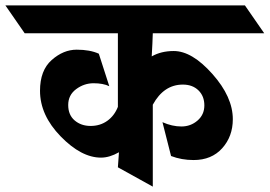

<svg xmlns="http://www.w3.org/2000/svg" viewBox="-112 -695 1004 715"><path d="M264 -108Q191 -108 114 -187Q37 -266 37 -357Q37 -433 80.5 -471.5Q124 -510 173.5 -510Q223 -510 256 -495L295 -374Q272 -385 236.5 -385Q201 -385 171.5 -363Q142 -341 142 -304Q142 -267 166 -246.5Q190 -226 225.5 -226Q261 -226 287.5 -245Q314 -264 327 -297V-571H-20L-92 -675H800L872 -571H457Q457 -560 455.5 -532.5Q454 -505 453 -485Q488 -505 535 -505Q603 -505 679 -419.5Q755 -334 755 -251Q755 -187 715.5 -143Q676 -99 609 -99Q564 -99 525 -114L493 -240Q529 -224 563.5 -224Q598 -224 623.5 -246Q649 -268 649 -302.5Q649 -337 627 -358.5Q605 -380 569 -380Q498 -380 457 -305V0L327 -72L331 -128Q296 -108 264 -108Z"/></svg>

Font: Halant
Style: Bold
Weight: 700
Designer: Hitesh Malaviya (Devanagari), Satya Rajpurohit (Latin)
Foundry: Indian Type Foundry
Version: Version 1.101;PS 1.0;hotconv 1.0.78;makeotf.lib2.5.61930; tt